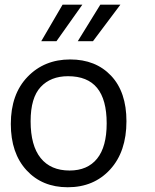

<svg xmlns="http://www.w3.org/2000/svg" viewBox="-20 -789 655 809"><path d="M25.6 -266.7Q25.6 -392.3 96.2 -465.4Q166.7 -538.5 275.6 -538.5Q383.3 -538.5 448.1 -469.9Q512.8 -401.3 512.8 -278.2Q512.8 -150 444.2 -75Q375.6 0 265.4 0Q157.7 0 91.7 -71.8Q25.6 -143.6 25.6 -266.7ZM109 -278.2Q109 -175.6 151.3 -123.1Q193.6 -70.5 273.1 -70.5Q348.7 -70.5 389.1 -120.5Q429.5 -170.5 429.5 -269.2Q429.5 -369.2 389.1 -418.6Q348.7 -467.9 266.7 -467.9Q193.6 -467.9 151.3 -422.4Q109 -376.9 109 -278.2ZM402.6 -769.2H487.2L371.8 -615.4H307.7ZM243.6 -769.2H326.9L217.9 -615.4H153.8Z"/></svg>

Font: Slabo 13px
Style: Regular
Weight: 400
Designer: John Hudson
Foundry: Tiro Typeworks Ltd.
Version: Version 1.02 Build 005a